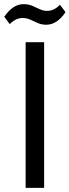

<svg xmlns="http://www.w3.org/2000/svg" viewBox="-39 -903 334 923"><path d="M173.1 -700V0H84.2V-700ZM-18.5 -822.5Q1.9 -852.3 25.1 -867.7Q48.2 -883.1 74.5 -883.1Q97.2 -883.1 115.6 -875.3Q133.9 -867.4 151.6 -859.1Q169.3 -850.7 187.2 -850.7Q203.8 -850.7 219.2 -857.9Q234.6 -865 249.5 -880.2L275.9 -844.7Q256.4 -815 232.9 -799.5Q209.4 -784.1 182.8 -784.1Q160.9 -784.1 142.3 -792.4Q123.6 -800.7 106.4 -808.6Q89.2 -816.4 70.1 -816.4Q53.4 -816.4 38 -809.3Q22.7 -802.1 7.8 -787Z"/></svg>

Font: Pathway Extreme 8pt Thin
Style: Regular
Weight: 100
Designer: Eduardo Rodriguez Tunni
Foundry: Eduardo Rodriguez Tunni
Version: Version 1.000